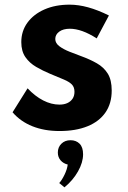

<svg xmlns="http://www.w3.org/2000/svg" viewBox="-20 -547 552 825"><path d="M235.5 16Q170.5 16 119.2 -4.5Q68 -25 34 -64.5L98.5 -167.5Q130.5 -133.5 165.5 -115.5Q200.5 -97.5 235.5 -97.5Q255 -97.5 269.2 -104Q283.5 -110.5 291.8 -122.8Q300 -135 300 -152.5Q300 -172.5 288.8 -184Q277.5 -195.5 254.5 -205.2Q231.5 -215 195 -230Q164 -243 135.5 -259.5Q107 -276 89.2 -301.5Q71.5 -327 71.5 -366Q71.5 -413.5 98 -449.8Q124.5 -486 171.2 -506.5Q218 -527 279 -527Q317 -527 358.8 -515.5Q400.5 -504 448 -480.5L395.5 -382Q331 -423.5 280 -423.5Q251.5 -423.5 234.5 -411Q217.5 -398.5 217.5 -379.5Q217.5 -361.5 235.2 -348.2Q253 -335 278.8 -324.8Q304.5 -314.5 328 -306Q366.5 -292 396.2 -275Q426 -258 443 -230.8Q460 -203.5 460 -158Q460 -102.5 433.2 -63.8Q406.5 -25 356.2 -4.5Q306 16 235.5 16ZM257 258 234.5 239.5Q246 227 257.2 203.8Q268.5 180.5 271 160Q252 155.5 240.2 141.8Q228.5 128 228.5 108.5Q228.5 85.5 243.8 70.5Q259 55.5 283 55.5Q307 55.5 322 70.5Q337 85.5 337 116Q337 151 315.2 189.5Q293.5 228 257 258Z"/></svg>

Font: Spartan Thin
Style: Bold
Weight: 700
Version: Version 1.004